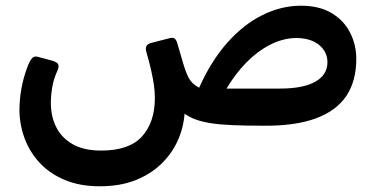

<svg xmlns="http://www.w3.org/2000/svg" viewBox="-20 -438 1314 672"><path d="M329 214Q261 214 208.5 192.5Q156 171 120.5 133.5Q85 96 67 48.5Q49 1 48 -50Q48 -89 55 -128.5Q62 -168 78 -209Q85 -226 92.5 -234.5Q100 -243 113 -239L165 -225Q180 -220 183.5 -213Q187 -206 182 -193Q168 -163 163 -133.5Q158 -104 158 -78Q158 -31 176.5 6.5Q195 44 234 66.5Q273 89 334 89Q433 89 477.5 39Q522 -11 522 -94Q522 -120 518.5 -142.5Q515 -165 509 -192Q503 -219 492 -257Q485 -282 510 -288L572 -304Q586 -308 592 -302.5Q598 -297 601 -285L620 -220Q630 -185 641 -164.5Q652 -144 677 -131Q719 -225 776 -289Q833 -353 899 -385.5Q965 -418 1033 -418Q1098 -418 1141 -392Q1184 -366 1205.5 -323.5Q1227 -281 1227 -232Q1227 -154 1192 -102Q1157 -50 1085 -23.5Q1013 3 902 2Q838 2 793 0Q748 -2 717 -7Q686 -12 664.5 -20Q643 -28 626 -40Q622 11 601 56.5Q580 102 542.5 137.5Q505 173 452 193.5Q399 214 329 214ZM773 -128H960Q1041 -128 1083.5 -152Q1126 -176 1126 -220Q1126 -257 1096.5 -281Q1067 -305 1015 -305Q969 -304 924.5 -281Q880 -258 841.5 -218.5Q803 -179 773 -128Z"/></svg>

Font: Rubik Medium
Style: Italic
Weight: 500
Italic angle: -12°
Designer: Hubert and Fischer
Foundry: Hubert and Fischer
Version: Version 2.300;gftools[0.9.30]